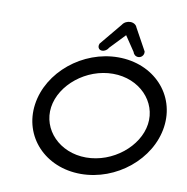

<svg xmlns="http://www.w3.org/2000/svg" viewBox="-84 -844 904 926"><g transform="rotate(10 368.0 -381.5)"><path d="M175.1 -292.6C190.8 -404.1 311 -502.7 441.8 -502.7C572.5 -502.7 665.1 -404.1 649.4 -292.6C633.7 -181.1 513.5 -82.5 382.7 -82.5C252 -82.5 159.4 -181.1 175.1 -292.6ZM96.4 -292.6C73.7 -131.1 197 0 371.1 0C545.3 0 705.4 -131.1 728.1 -292.6C750.8 -454.1 627.5 -585.2 453.4 -585.2C279.2 -585.2 119.1 -454.1 96.4 -292.6ZM480.5 -763.3C465.8 -763.3 450.3 -756.3 441.8 -742.8C433.2 -732.4 353.8 -636.8 353.8 -636.8L352.4 -635.1L351.6 -633.1C348.3 -625.2 348.6 -616.1 354 -609.9C357.7 -605.6 363.4 -603.3 369.5 -603.3C382.9 -603.3 394.9 -612 401.3 -623.8L471.2 -697L520.5 -623.8C523.3 -613 532.8 -603.3 546.6 -603.3C553 -603.3 559.6 -605.8 564.6 -610.5C571.3 -616.8 573.9 -625.5 572.8 -633.1L572.6 -635.1L571.7 -636.8C571.6 -636.8 519.7 -731.5 513.4 -742.8C509.1 -755.4 495.6 -763.3 480.5 -763.3Z"/></g></svg>

Font: Hi.
Style: Tall Oblique
Weight: 400
Designer: Mew Too, Robert Jablonski
Foundry: Cannot Into Space Fonts
Version: Version 1.996